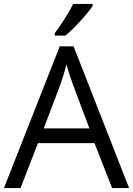

<svg xmlns="http://www.w3.org/2000/svg" viewBox="-20 -951 673 971"><path d="M546.9 0 458 -227.1H171.9L84 0H0L282.2 -716.8H352.1L632.8 0ZM432.1 -301.8 349.1 -522.9Q333 -564.9 315.9 -626Q305.2 -579.1 285.2 -522.9L201.2 -301.8ZM256.8 -783.2Q280.3 -813.5 307.4 -856.4Q334.5 -899.4 350.1 -931.2H448.7V-920.9Q427.2 -889.2 384.8 -842.8Q342.3 -796.4 311 -771H256.8Z"/></svg>

Font: HunimalSansv1.5
Style: Regular
Weight: 400
Foundry: Ascender Corporation
Version: Version 1.10